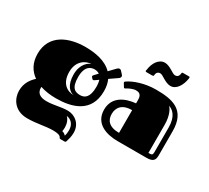

<svg xmlns="http://www.w3.org/2000/svg" viewBox="-174 -1014 1648 1515"><g transform="rotate(30 650.0 -256.0)"><path d="M327 -49C464 -49 628 -88 628 -287C628 -327 621 -360 608 -388L679 -437C687 -443 691 -450 691 -457C691 -462 689 -467 685 -471L661 -497C657 -500 653 -503 647 -503C641 -503 634 -500 627 -493L574 -438C514 -501 414 -517 327 -517C180 -517 26 -458 26 -283C26 -198 62 -141 115 -104C81 -73 45 -28 45 44C45 111 89 201 210 201C298 201 364 181 436 181C477 181 501 188 508 204C509 207 511 212 520 212H556C565 212 568 206 569 203C576 179 585 152 585 116C585 34 522 -12 458 -12C391 -12 343 8 272 8C207 8 183 -22 183 -61C183 -64 183 -67 183 -70C228 -55 278 -49 327 -49ZM500 -326C502 -323 506 -321 510 -321C513 -321 515 -322 518 -324L551 -347C556 -331 559 -311 559 -286C559 -189 520 -166 479 -166C436 -166 395 -180 395 -283C395 -386 448 -400 479 -400C495 -400 510 -396 523 -387L492 -354C489 -352 488 -348 488 -344C488 -341 489 -338 490 -337ZM437 -140C375 -140 314 -180 314 -283C314 -386 387 -424 437 -424C412 -419 354 -381 354 -283C354 -185 399 -145 437 -140ZM471 28C516 34 543 68 543 116C543 142 539 163 535 171C530 163 514 152 500 150C502 144 504 132 504 116C504 79 492 49 471 28Z M1180 0C1242 0 1255 -22 1255 -66V-284C1255 -482 1124 -504 977 -504C874 -504 782 -470 738 -439C734 -437 729 -433 729 -428C729 -426 730 -423 732 -420L748 -394C751 -389 753 -388 756 -388C759 -388 763 -390 767 -393C784 -403 817 -420 844 -420C866 -420 895 -415 895 -364V-331C795 -322 701 -276 701 -163C701 -37 813 0 919 0ZM895 -269V-62C801 -62 770 -107 770 -163C770 -218 801 -269 895 -269ZM1175 -296C1175 -384 1146 -429 1130 -445C1164 -434 1213 -400 1213 -294V-72C1213 -43 1207 -41 1175 -41ZM1099 -724C1088 -724 1087 -723 1087 -719C1084 -697 1079 -676 1049 -676C1026 -676 980 -723 933 -723C879 -723 843 -667 835 -602C834 -598 829 -585 842 -585H891C904 -585 906 -587 907 -591C909 -612 915 -632 944 -632C966 -632 1013 -585 1060 -585C1113 -585 1148 -643 1158 -709C1159 -716 1160 -724 1151 -724Z"/></g></svg>

Font: Fascinate Inline
Style: Regular
Weight: 900
Designer: Astigmatic (AOETI)
Foundry: Astigmatic (AOETI)
Version: Version 1.000